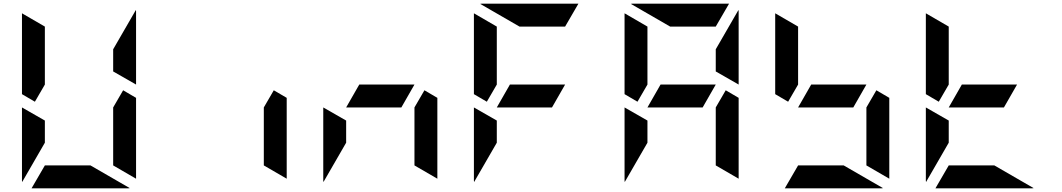

<svg xmlns="http://www.w3.org/2000/svg" viewBox="-20 -1020 5752 1040"><path d="M99 -438 223 -367V-247L100 -34Q100 -35 99.5 -37.5Q99 -40 99 -41ZM647 -531 717 -490V-52L593 -124V-438ZM169 -469 99 -510V-948L223 -876V-562ZM593 -633V-753L716 -966Q716 -965 716.5 -962.5Q717 -960 717 -959V-562ZM470 -124 683 -1Q682 -1 679.5 -0.5Q677 0 676 0H151L223 -124Z M1463 -531 1533 -490V-52L1409 -124V-438Z M1731 -438 1855 -367V-247L1732 -34Q1732 -35 1731.5 -37.5Q1731 -40 1731 -41ZM2279 -531 2349 -490V-52L2225 -124V-438ZM2154 -438H1855L1926 -562H2225Z M2547 -438 2671 -367V-247L2548 -34Q2548 -35 2547.5 -37.5Q2547 -40 2547 -41ZM2970 -438H2671L2742 -562H3041ZM2617 -469 2547 -510V-948L2671 -876V-562ZM2794 -876 2581 -999Q2582 -999 2584.5 -999.5Q2587 -1000 2588 -1000H3113L3041 -876Z M3363 -438 3487 -367V-247L3364 -34Q3364 -35 3363.5 -37.5Q3363 -40 3363 -41ZM3911 -531 3981 -490V-52L3857 -124V-438ZM3786 -438H3487L3558 -562H3857ZM3433 -469 3363 -510V-948L3487 -876V-562ZM3857 -633V-753L3980 -966Q3980 -965 3980.5 -962.5Q3981 -960 3981 -959V-562ZM3610 -876 3397 -999Q3398 -999 3400.5 -999.5Q3403 -1000 3404 -1000H3929L3857 -876Z M4727 -531 4797 -490V-52L4673 -124V-438ZM4602 -438H4303L4374 -562H4673ZM4249 -469 4179 -510V-948L4303 -876V-562ZM4550 -124 4763 -1Q4762 -1 4759.5 -0.5Q4757 0 4756 0H4231L4303 -124Z M4995 -438 5119 -367V-247L4996 -34Q4996 -35 4995.5 -37.5Q4995 -40 4995 -41ZM5418 -438H5119L5190 -562H5489ZM5065 -469 4995 -510V-948L5119 -876V-562ZM5366 -124 5579 -1Q5578 -1 5575.5 -0.5Q5573 0 5572 0H5047L5119 -124Z"/></svg>

Font: DSEG7 Modern Mini
Style: Bold
Weight: 700
Designer: Keshikan(Twitter:@keshinomi_88pro)
Version: Version 0.46